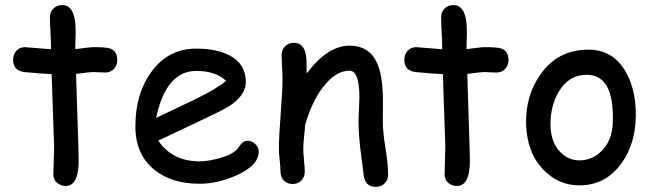

<svg xmlns="http://www.w3.org/2000/svg" viewBox="-20 -702 2580 757"><path d="M394.5 -416Q384.3 -416 370.4 -417Q356.4 -418 346.2 -418Q335 -418 279.8 -410.6L289.1 -122.1L289.6 -100.6L290 -75.7Q292 31.2 238.8 31.2Q219.2 31.2 204.8 18.6Q190.4 5.9 190.4 -13.2Q190.4 -31.7 191.9 -68.8Q193.4 -106 193.4 -124.5L183.6 -409.7Q147.9 -411.1 75.2 -418Q31.7 -423.8 31.7 -466.3Q31.7 -487.8 44.9 -502Q58.1 -516.1 78.6 -516.1L181.2 -507.8Q181.2 -532.7 179 -574.5Q176.8 -616.2 176.8 -634.8Q176.8 -655.3 190.9 -668.7Q205.1 -682.1 225.6 -682.1Q269.5 -682.1 276.9 -610.4Q278.3 -592.3 278.3 -566.9L277.3 -538.6L276.9 -508.3Q337.4 -516.1 346.2 -516.1Q397 -516.1 412.6 -511.2Q442.4 -501.5 442.4 -465.3Q442.4 -443.8 429 -429.9Q415.5 -416 394.5 -416Z M767.1 22.5Q656.7 22.5 588.4 -32.7Q513.7 -93.8 513.7 -203.6Q513.7 -330.6 575.2 -416.5Q642.1 -510.3 753.9 -510.3Q835 -510.3 886.2 -482.9Q949.2 -449.2 949.2 -379.4Q949.2 -330.6 894 -290.5Q869.6 -272.9 790.5 -235.8L604 -147.5Q631.3 -106.9 672.1 -86.4Q712.9 -65.9 767.1 -65.9Q800.8 -65.9 846.2 -78.6Q903.8 -94.7 920.4 -120.8Q937 -147 956.1 -147Q973.1 -147 986.6 -134Q1000 -121.1 1000 -104Q1000 -49.8 912.6 -10.7Q837.9 22.5 767.1 22.5ZM753.9 -422.4Q694.3 -422.4 654.8 -376.2Q615.2 -330.1 595.7 -237.3L745.6 -308.6Q834 -351.6 871.6 -383.3Q829.6 -422.4 753.9 -422.4Z M1461.4 34.7Q1419.4 34.7 1414.1 -11.2L1400.4 -118.2Q1393.6 -175.3 1393.6 -225.1Q1393.6 -238.8 1395.3 -271.5Q1397 -304.2 1397 -317.9Q1397 -423.3 1357.9 -423.3Q1303.2 -423.3 1253.4 -358.4Q1208.5 -299.3 1183.1 -209Q1182.1 -189.9 1178.7 -161.1Q1175.8 -136.7 1175.8 -113.8Q1175.8 -99.1 1178.7 -69.8Q1181.6 -40.5 1181.6 -25.9Q1181.6 -3.9 1168.2 9.8Q1154.8 23.4 1133.8 23.4Q1112.3 23.4 1099.1 9.8Q1085.9 -3.9 1085.9 -25.9Q1085.9 -40.5 1082.8 -69.8Q1079.6 -99.1 1079.6 -113.8Q1079.6 -164.1 1086.7 -253.2Q1093.8 -342.3 1093.8 -392.6Q1093.8 -408.2 1092 -439Q1090.3 -469.7 1090.3 -485.4Q1090.3 -506.3 1104.2 -519.8Q1118.2 -533.2 1138.7 -533.2Q1183.6 -533.2 1188 -469.7L1189.5 -412.6Q1271.5 -522 1357.9 -522Q1436 -522 1466.8 -453.1Q1487.8 -407.2 1489.7 -317.4V-268.1L1489.3 -222.7Q1489.3 -182.1 1499.8 -117.9Q1510.3 -53.7 1510.3 -13.7Q1510.3 7.8 1496.3 21.2Q1482.4 34.7 1461.4 34.7Z M1937 -416Q1926.8 -416 1912.8 -417Q1898.9 -418 1888.7 -418Q1877.4 -418 1822.3 -410.6L1831.5 -122.1L1832 -100.6L1832.5 -75.7Q1834.5 31.2 1781.2 31.2Q1761.7 31.2 1747.3 18.6Q1732.9 5.9 1732.9 -13.2Q1732.9 -31.7 1734.4 -68.8Q1735.8 -106 1735.8 -124.5L1726.1 -409.7Q1690.4 -411.1 1617.7 -418Q1574.2 -423.8 1574.2 -466.3Q1574.2 -487.8 1587.4 -502Q1600.6 -516.1 1621.1 -516.1L1723.6 -507.8Q1723.6 -532.7 1721.4 -574.5Q1719.2 -616.2 1719.2 -634.8Q1719.2 -655.3 1733.4 -668.7Q1747.6 -682.1 1768.1 -682.1Q1812 -682.1 1819.3 -610.4Q1820.8 -592.3 1820.8 -566.9L1819.8 -538.6L1819.3 -508.3Q1879.9 -516.1 1888.7 -516.1Q1939.5 -516.1 1955.1 -511.2Q1984.9 -501.5 1984.9 -465.3Q1984.9 -443.8 1971.4 -429.9Q1958 -416 1937 -416Z M2264.6 28.8Q2182.6 28.8 2123.5 -31.7Q2057.6 -99.1 2054.2 -212.9Q2051.3 -323.2 2109.9 -407.2Q2178.2 -506.3 2300.3 -506.3Q2397.9 -506.3 2448.2 -417Q2488.3 -344.7 2486.8 -243.2Q2485.4 -134.8 2430.2 -58.1Q2367.7 28.8 2264.6 28.8ZM2293.9 -407.2Q2222.2 -407.7 2182.1 -338.9Q2150.4 -283.7 2150.4 -212.9Q2150.4 -142.1 2189 -102.5Q2221.2 -69.8 2264.6 -69.8Q2315.4 -69.8 2352.1 -106.9Q2393.6 -147.9 2396 -217.8Q2402.8 -406.7 2293.9 -407.2Z"/></svg>

Font: Bharatayuddha
Style: Regular
Weight: 400
Designer: R.S. Wihananto
Foundry: R.S. Wihananto
Version: Version 2.0.1